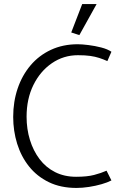

<svg xmlns="http://www.w3.org/2000/svg" viewBox="-20 -912 594 946"><path d="M529 -657Q510 -670 479 -678Q448 -686 416 -690Q384 -694 363 -694Q290 -694 231 -666.5Q172 -639 130.5 -590Q89 -541 67 -476Q45 -411 45 -336Q45 -267 64.5 -204Q84 -141 123 -92Q162 -43 220.5 -14.5Q279 14 357 14Q386 14 418.5 9Q451 4 480.5 -4.5Q510 -13 529 -23L505 -71Q478 -59 443.5 -50Q409 -41 355 -41Q297 -41 251.5 -64Q206 -87 175 -128Q144 -169 127.5 -222.5Q111 -276 111 -337Q111 -425 144.5 -493Q178 -561 235.5 -600.5Q293 -640 364 -640Q400 -640 424.5 -636.5Q449 -633 469 -626.5Q489 -620 509 -611ZM371 -739 456 -892H385L331 -752Z"/></svg>

Font: Catamaran Light
Style: Regular
Weight: 300
Designer: Pria Ravichandran
Version: Version 2.000